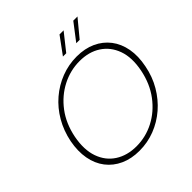

<svg xmlns="http://www.w3.org/2000/svg" viewBox="-231 -1056 1233 1233"><g transform="rotate(-45 386.0 -439.0)"><path d="M335 7Q262 7 205 -19Q148 -45 111.5 -92.5Q75 -140 63 -205.5Q51 -271 66 -350Q82 -429 120 -494.5Q158 -560 213.5 -607.5Q269 -655 336.5 -681Q404 -707 477 -707Q551 -707 607.5 -681Q664 -655 700.5 -607.5Q737 -560 749 -494.5Q761 -429 745 -350Q730 -271 691.5 -205.5Q653 -140 598 -92.5Q543 -45 476 -19Q409 7 335 7ZM342 -27Q426 -27 501.5 -66Q577 -105 631.5 -177.5Q686 -250 706 -350Q726 -451 700 -523Q674 -595 614 -634Q554 -673 470 -673Q386 -673 310 -634Q234 -595 179.5 -523Q125 -451 105 -350Q86 -250 111.5 -177.5Q137 -105 197.5 -66Q258 -27 342 -27ZM537 -885 445 -769H415L500 -885ZM663 -885 567 -769H536L625 -885Z"/></g></svg>

Font: Albert Sans ExtraLight
Style: Italic
Weight: 250
Italic angle: -11.25°
Designer: Andreas Rasmussen
Foundry: a.Foundry
Version: Version 1.025